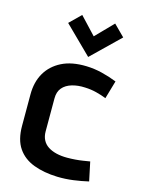

<svg xmlns="http://www.w3.org/2000/svg" viewBox="-114 -802 652 880"><g transform="rotate(15 212.0 -361.5)"><path d="M373 -683 321 -735 241 -653 165 -734 112 -682 241 -555ZM366 -393 391 -479Q356 -493 319 -502Q282 -511 245 -512Q175 -514 127.5 -490Q80 -466 55 -423Q30 -380 30 -321V-172Q30 -106 57 -66.5Q84 -27 133 -8.5Q182 10 246 12Q284 13 321.5 8Q359 3 393 -5L374 -95Q375 -95 365.5 -93.5Q356 -92 340.5 -89.5Q325 -87 305.5 -85.5Q286 -84 267 -84Q239 -84 216 -89.5Q193 -95 176 -106Q159 -117 150 -134.5Q141 -152 141 -175V-332Q141 -363 157 -382Q173 -401 201.5 -409.5Q230 -418 265 -416Q292 -415 318 -408.5Q344 -402 366 -393Z"/></g></svg>

Font: Advent Pro Expanded
Style: Bold
Weight: 700
Width: 7
Designer: VivaRado, Andreas Kalpakidis
Foundry: VivaRado, Andreas Kalpakidis
Version: Version 3.000